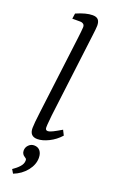

<svg xmlns="http://www.w3.org/2000/svg" viewBox="-166 -692 559 936"><g transform="rotate(20 114.0 -223.5)"><path d="M93 7Q53 7 53 -36Q53 -48 55 -68.5Q57 -89 61 -121L111 -523Q113 -541 115 -557.5Q117 -574 117 -582Q117 -593 110.5 -598Q104 -603 95 -603H53L57 -631Q107 -653 141 -653Q161 -653 170 -643Q179 -633 179 -612Q179 -604 177.5 -591Q176 -578 174 -561L120 -125Q119 -110 117 -92.5Q115 -75 115 -62Q115 -47 127 -47Q137 -47 153 -55Q169 -63 196 -79L209 -53Q184 -25 151.5 -9Q119 7 93 7ZM40 206 28 186Q48 173 62 157.5Q76 142 76 125Q76 118 73.5 115.5Q71 113 66 110Q59 106 54.5 99Q50 92 50 82Q50 65 62 53Q74 41 90 41Q110 41 121 54.5Q132 68 132 91Q132 126 106.5 158Q81 190 40 206Z"/></g></svg>

Font: Rasa Light
Style: Italic
Weight: 300
Italic angle: -7.10001°
Designer: Anna Giedrys (Yrsa+Rasa design), David Brezina (Yrsa art-direction, Rasa art-direction, design)
Foundry: Rosetta Type Foundry
Version: Version 2.004